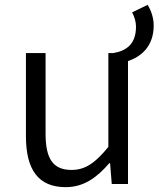

<svg xmlns="http://www.w3.org/2000/svg" viewBox="-20 -759 654 792"><path d="M251 13C326 13 380 -27 431 -86H434L441 0H508V-507C558 -524 614 -564 614 -654C614 -684 604 -715 589 -739L525 -708C535 -690 541 -668 541 -649C541 -576 500 -549 447 -540H427V-153C373 -87 332 -58 275 -58C199 -58 168 -104 168 -207V-540H87V-197C87 -59 138 13 251 13Z"/></svg>

Font: Source Han Sans JP Normal
Style: Regular
Weight: 350
Designer: Ryoko NISHIZUKA 西塚涼子 (kana, bopomofo & ideographs); Paul D. Hunt (Latin, Greek & Cyrillic); Sandoll Communications 산돌커뮤니
Foundry: Adobe
Version: Version 2.002;hotconv 1.0.116;makeotfexe 2.5.65601